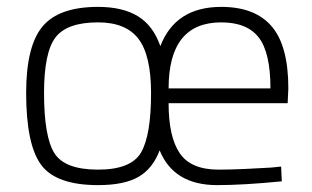

<svg xmlns="http://www.w3.org/2000/svg" viewBox="-20 -529 907 558"><path d="M615 -36Q647 -36 692.5 -38Q738 -40 768 -42L797 -45L799 -2Q687 9 611 9Q485 9 444 -92Q424 -39 382.5 -15Q341 9 265 9Q143 9 99.5 -50Q56 -109 56 -259Q56 -395 103.5 -452Q151 -509 265 -509Q336 -509 380.5 -482Q425 -455 446 -395Q490 -509 623 -509Q721 -509 769.5 -452.5Q818 -396 818 -272L816 -229H470Q470 -131 502.5 -83.5Q535 -36 615 -36ZM265 -36Q361 -36 390 -86Q419 -136 419 -258Q419 -368 382.5 -416Q346 -464 265 -464Q175 -464 141.5 -420.5Q108 -377 108 -259Q108 -132 138 -84Q168 -36 265 -36ZM470 -272H766Q766 -376 732 -420Q698 -464 623 -464Q470 -464 470 -272Z"/></svg>

Font: TitilliumText
Style: Light
Weight: 300
Designer: Accademia di Belle Arti di Urbino and others
Foundry: Accademia di Belle Arti di Urbino and others.
Version: Version 60.001